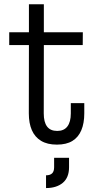

<svg xmlns="http://www.w3.org/2000/svg" viewBox="-20 -688 467 926"><path d="M191 -141Q191 -99 207 -77.8Q223 -56.5 256 -56.5Q288.5 -56.5 305 -78.2Q321.5 -100 321.5 -141V-190.5H386.5V-141.5Q386.5 -93.5 372.2 -59.8Q358 -26 329 -8.2Q300 9.5 254.5 9.5Q208 9.5 178 -8.8Q148 -27 133.5 -60.5Q119 -94 119 -141L119.5 -470.5H24.5V-532.5H119.5V-667.5H191.5V-532.5H379.5L379 -470.5H191.5ZM241 73H313V118.5Q313 168.5 282.8 193.8Q252.5 219 202 219V157.5Q221.5 157.5 231.2 148.2Q241 139 241 118.5Z"/></svg>

Font: Hepta Slab ExtraLight
Style: Regular
Weight: 400
Version: Version 1.102